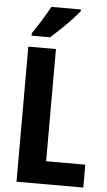

<svg xmlns="http://www.w3.org/2000/svg" viewBox="-61 -972 562 1011"><g transform="rotate(5 219.5 -466.5)"><path d="M66 0V-714H212V-121H419V0ZM325 -924Q313 -910 295.5 -890Q278 -870 256.5 -849Q235 -828 214 -808Q193 -788 176 -773H78V-786Q95 -811 111 -836Q127 -861 142 -886Q157 -911 168 -933H325Z"/></g></svg>

Font: Noto Sans Display Condensed
Style: Bold
Weight: 700
Width: 3
Designer: Monotype Design Team
Foundry: Monotype Imaging Inc.
Version: Version 2.003